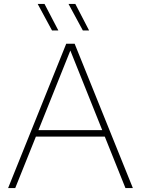

<svg xmlns="http://www.w3.org/2000/svg" viewBox="-20 -964 722 984"><path d="M21.5 0 319.5 -740H362.5L661 0H623L517 -264H164L58 0ZM177 -297H504L340.5 -705ZM404.5 -808 331 -944H366L436.5 -808ZM246.5 -808 173 -944H208L279 -808Z"/></svg>

Font: Encode Sans SmExp Th
Style: Regular
Weight: 100
Width: 6
Designer: Multiple Designers
Foundry: Impallari Type
Version: Version 3.002; ttfautohint (v1.8.3) -l 8 -r 50 -G 200 -x 14 